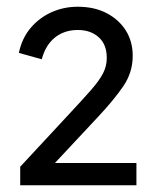

<svg xmlns="http://www.w3.org/2000/svg" viewBox="-20 -773 467 570"><path d="M40 -223V-278L183 -432Q225 -477 250 -505.5Q275 -534 286 -555.5Q297 -577 297 -601Q297 -641 273 -662.5Q249 -684 211 -684Q171 -684 143 -661.5Q115 -639 104 -597L36 -616Q45 -659 70.5 -689.5Q96 -720 132.5 -736.5Q169 -753 211 -753Q260 -753 296.5 -734Q333 -715 353.5 -682.5Q374 -650 374 -607Q374 -558 346 -517Q318 -476 271 -426L143 -289H385V-223Z"/></svg>

Font: Kosmopol Plus Jakarta Sans
Style: Regular
Weight: 400
Designer: Gumpita Rahayu
Foundry: Tokotype
Version: Version 2.006